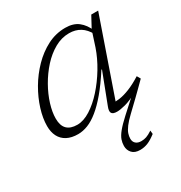

<svg xmlns="http://www.w3.org/2000/svg" viewBox="-173 -623 935 990"><g transform="rotate(-30 295.0 -128.5)"><path d="M563 -77Q544 -58 524 -38.2Q504 -18.5 486.5 -1.5L428 54.5Q400.5 80.5 386 100Q371.5 119.5 366.2 135Q361 150.5 361 165Q361 183 372.5 193.5Q384 204 405 204Q421 204 435.2 199.2Q449.5 194.5 471.5 180L473.5 201Q445 223 423 231.8Q401 240.5 377.5 240.5Q345.5 240.5 329.8 223.2Q314 206 314 181Q314 163 320.2 144.8Q326.5 126.5 345 103.8Q363.5 81 398.5 49L493 -37L494.5 -28.5Q453 -6 422.2 2Q391.5 10 373 10Q348 10 341.2 -1.5Q334.5 -13 344.5 -38L413.5 -218H410Q368.5 -153.5 331.8 -110Q295 -66.5 262.2 -40Q229.5 -13.5 199.5 -1.8Q169.5 10 141 10Q102 10 75.2 -4.2Q48.5 -18.5 35.2 -44.5Q22 -70.5 22 -106Q22 -151.5 38.5 -204.8Q55 -258 85.2 -309.8Q115.5 -361.5 157.2 -404.2Q199 -447 249.2 -472.8Q299.5 -498.5 356 -498.5Q403.5 -498.5 432.8 -475.5Q462 -452.5 478.5 -412.5L471.5 -394.5Q452.5 -430 424.5 -447.2Q396.5 -464.5 359 -464.5Q314 -464.5 272.5 -441Q231 -417.5 196 -378.8Q161 -340 134.8 -293.8Q108.5 -247.5 94.2 -201.2Q80 -155 80 -117Q80 -75 100.5 -54.5Q121 -34 161.5 -34Q198.5 -34 239.8 -60Q281 -86 320 -129.5Q359 -173 390.8 -225.8Q422.5 -278.5 441 -332.5L470 -422L507 -490.5H548L384.5 -19L371 -40Q391 -38 417 -41.8Q443 -45.5 476.2 -58.8Q509.5 -72 551 -98Z"/></g></svg>

Font: Newsreader 9pt Light
Style: Italic
Weight: 300
Italic angle: -17°
Designer: Hugues Gentile
Foundry: Production Type
Version: Version 1.003